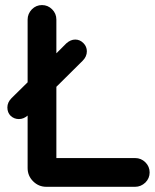

<svg xmlns="http://www.w3.org/2000/svg" viewBox="-20 -718 607 750"><path d="M87.9 -61.5V-266.6Q72.3 -252.9 53.7 -252.9Q35.2 -252.9 21.5 -265.6Q8.8 -278.3 8.8 -298.3Q8.8 -318.4 25.4 -335L87.9 -396.5V-641.6Q87.9 -664.1 104.5 -681.6Q121.1 -698.2 144 -698.2Q167 -698.2 183.6 -681.6Q200.2 -665 200.2 -641.6V-509.8L239.3 -548.8Q255.9 -563.5 273.9 -563.5Q292 -563.5 305.7 -549.8Q319.3 -536.1 319.3 -517.6Q319.3 -497.1 302.7 -480.5L200.2 -378.9V-101.6V-100.6Q201.2 -100.6 201.2 -100.6H507.8Q531.2 -100.6 547.9 -84Q564.5 -67.4 564.5 -44.4Q564.5 -21.5 547.9 -4.9Q530.3 11.7 507.8 11.7H161.1Q130.9 11.7 109.4 -9.8Q87.9 -31.2 87.9 -61.5ZM200.2 -99.6Z"/></svg>

Font: FakePearl
Style: SemiBold
Weight: 400
Version: Version 1.2